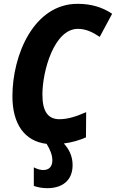

<svg xmlns="http://www.w3.org/2000/svg" viewBox="-20 -745 607 1005"><path d="M228 240C301 240 360 204 360 119C360 73 342 36 314 6C356 1 396 -11 430 -26L431 -158C381 -136 336 -121 291 -121C231 -121 202 -162 202 -250C202 -373 263 -594 388 -594C428 -594 463 -578 502 -552L567 -673C516 -707 458 -725 386 -725C158 -725 45 -459 45 -241C45 -99 106 -6 224 8C242 37 254 66 254 94C254 127 237 145 206 145C192 145 174 140 157 131V228C176 235 199 240 228 240Z"/></svg>

Font: Noto Sans Display SemiCondensed Extra
Style: Italic
Weight: 800
Width: 4
Italic angle: -12°
Designer: Monotype Design Team
Foundry: Monotype Imaging Inc.
Version: Version 1.900